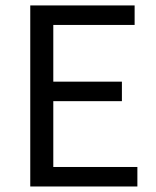

<svg xmlns="http://www.w3.org/2000/svg" viewBox="-20 -676 567 696"><path d="M89.7 0V-656.3H468V-585.6H173.2V-380H421.9V-309.3H173.2V-70.7H478V0Z"/></svg>

Font: Source Sans 3
Style: Regular
Weight: 200
Designer: Paul D. Hunt
Foundry: Adobe
Version: Version 3.046;hotconv 1.0.118;makeotfexe 2.5.65603